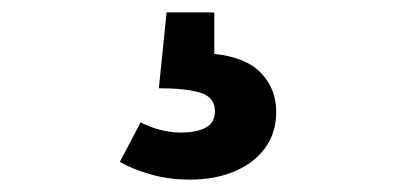

<svg xmlns="http://www.w3.org/2000/svg" viewBox="-20 -36 640 310"><path d="M327 143.5Q327 121 303.8 113.8Q280.5 106.5 236.5 106.5L249 -16H326V51Q377.5 56.5 401.8 82.2Q426 108 426 144.5Q426 178.5 408 203Q390 227.5 358.5 240.8Q327 254 286.5 254Q252.5 254 223 245.5Q193.5 237 173.5 225.5L207 161.5Q221 169 238.2 173.5Q255.5 178 272 178Q297 178 312 170.2Q327 162.5 327 143.5Z"/></svg>

Font: Fira Code Light SemiBold
Style: Regular
Weight: 600
Monospace: yes
Version: Version 5.002